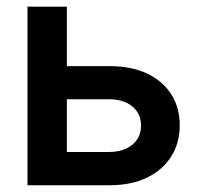

<svg xmlns="http://www.w3.org/2000/svg" viewBox="-20 -549 590 569"><path d="M146 -353H304.7Q369.1 -353 415.8 -331.1Q462.4 -309.1 487.5 -269.5Q512.7 -230 512.7 -177.7Q512.7 -125.5 487.5 -85.4Q462.4 -45.4 415.8 -22.7Q369.1 0 304.7 0H61.5V-529.3H178.2V-98.6H302.2Q345.7 -98.6 371.8 -119.9Q397.9 -141.1 397.9 -176.8Q397.9 -212.9 371.8 -233.9Q345.7 -254.9 302.2 -254.9H146Z"/></svg>

Font: Inter Cardless Tabular Medium
Style: Regular
Weight: 500
Designer: Rasmus Andersson
Foundry: rsms
Version: Version 4.000;git-4fc901f